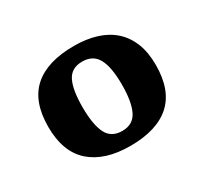

<svg xmlns="http://www.w3.org/2000/svg" viewBox="-83 -833 603 567"><g transform="rotate(-30 218.5 -549.5)"><path d="M151.9 -549.8Q151.9 -490.7 166.7 -460.4Q181.6 -430.2 219.2 -430.2Q255.9 -430.2 271 -460.4Q286.1 -490.7 286.1 -549.8Q286.1 -608.9 270.5 -637.9Q254.9 -667 217.8 -667Q181.2 -667 166.5 -637.9Q151.9 -608.9 151.9 -549.8ZM401.9 -549.8Q401.9 -463.9 355.2 -421.9Q308.6 -379.9 217.8 -379.9Q130.9 -379.9 83 -422.1Q35.2 -464.4 35.2 -549.8Q35.2 -635.7 82 -677.5Q128.9 -719.2 220.2 -719.2Q262.2 -719.2 295.9 -708.7Q329.6 -698.2 353 -677.2Q376.5 -656.2 389.2 -624.5Q401.9 -592.8 401.9 -549.8Z"/></g></svg>

Font: Sahl Naskh
Style: Bold
Weight: 700
Designer: Pascal Zoghbi
Version: Version 1.001